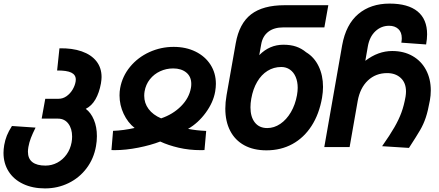

<svg xmlns="http://www.w3.org/2000/svg" viewBox="-26 -819 2446 1069"><path d="M-6.5 32Q-6.5 12.5 -2.5 -11.5Q2.5 -39.5 12.2 -64Q22 -88.5 40.5 -117.5L172 -108.5Q155.5 -75.5 146 -50.8Q136.5 -26 132 -0.5Q129.5 15.5 129.5 25.5Q129.5 64.5 154.5 83.8Q179.5 103 227 103Q262 103 292.8 86.8Q323.5 70.5 344.5 41.2Q365.5 12 372.5 -26Q375.5 -42.5 375.5 -58.5Q375.5 -102.5 354.5 -130.5Q333.5 -158.5 296.5 -158.5H206L226 -269H300Q324 -269 344.2 -283.2Q364.5 -297.5 377.8 -319.5Q391 -341.5 395 -364.5Q396 -372.5 396 -376Q396 -402.5 370.8 -414.8Q345.5 -427 292 -426.5L305 -550Q376 -551.5 429 -533Q482 -514.5 510.8 -478Q539.5 -441.5 539.5 -390Q539.5 -376.5 536 -354.5Q526.5 -302.5 505.5 -266Q484.5 -229.5 451.5 -213Q480 -192 496.8 -152Q513.5 -112 513.5 -61Q513.5 -32.5 508.5 -5.5Q496.5 64 456.2 117.5Q416 171 355.5 200.5Q295 230 224.5 230Q155.5 230 103 205.2Q50.5 180.5 22 135.5Q-6.5 90.5 -6.5 32Z M723.5 -106.5Q685.5 -136.5 662.5 -185.2Q639.5 -234 639.5 -288Q639.5 -309.5 643 -328.5Q655 -394.5 698.2 -447Q741.5 -499.5 805.5 -528.8Q869.5 -558 941 -558Q1009 -558 1062.5 -531.8Q1116 -505.5 1146 -458.8Q1176 -412 1176 -352Q1176 -333 1172 -309Q1161.5 -249 1119.5 -191.5Q1077.5 -134 1021 -101.5Q1066.5 -92.5 1122 -90L1112.5 16.5L1092.5 17Q1027 17 969 3.5Q911 -10 866 -31Q813 -10.5 743.8 3.2Q674.5 17 611 17L594.5 16.5L603.5 -90.5Q660.5 -92.5 723.5 -106.5ZM777 -285.5Q777 -245 801.2 -212.2Q825.5 -179.5 871 -160Q937 -182.5 982 -227.8Q1027 -273 1037 -329.5Q1039 -339.5 1039 -351.5Q1039 -392.5 1011.2 -415.2Q983.5 -438 938 -438Q899.5 -438 865.5 -422.2Q831.5 -406.5 808.5 -377.5Q785.5 -348.5 779 -310Q777 -298.5 777 -285.5Z M1228.5 -214.5Q1228.5 -248.5 1235.5 -289.5L1286.5 -578Q1306 -688.5 1372 -739.2Q1438 -790 1559 -790H1802L1780 -666.5H1551.5Q1499.5 -666.5 1468 -642.2Q1436.5 -618 1428.5 -573.5L1417.5 -512Q1474.5 -570 1552 -570Q1592.5 -570 1623 -559.5Q1653.5 -549 1678.5 -528Q1723.5 -501 1748 -450.2Q1772.5 -399.5 1772.5 -335Q1772.5 -307.5 1767 -274.5Q1751 -183.5 1708.5 -117.8Q1666 -52 1602 -17Q1538 18 1457.5 18Q1385.5 18 1334 -10.2Q1282.5 -38.5 1255.5 -90.8Q1228.5 -143 1228.5 -214.5ZM1627.5 -289Q1631.5 -312 1631.5 -330Q1631.5 -364.5 1620.2 -390.8Q1609 -417 1588.2 -431.5Q1567.5 -446 1540 -446Q1498 -446 1463.5 -424.5Q1429 -403 1405.8 -363.2Q1382.5 -323.5 1373 -269.5Q1368.5 -244 1368.5 -221.5Q1368.5 -168 1393 -137Q1417.5 -106 1462 -106Q1500 -106 1534.5 -129.2Q1569 -152.5 1593.5 -194.2Q1618 -236 1627.5 -289Z M2232 -281Q2234.5 -297.5 2234.5 -309.5Q2234.5 -358 2205.2 -385Q2176 -412 2129.5 -412Q2066 -412 2022.2 -370.8Q1978.5 -329.5 1965.5 -256.5L1920.5 0H1779.5L1879 -567Q1900 -683 1969 -741Q2038 -799 2143 -799Q2245.5 -799 2298.8 -755.5Q2352 -712 2352 -628Q2352 -603 2346.5 -571.5L2208.5 -581.5Q2211 -595.5 2211 -606Q2211 -640 2191.5 -657.8Q2172 -675.5 2140.5 -675.5Q2096.5 -675.5 2064 -645Q2031.5 -614.5 2022 -560.5L2008 -480.5Q2079.5 -535 2157.5 -535Q2222.5 -535 2271.2 -507Q2320 -479 2346.2 -429.2Q2372.5 -379.5 2372.5 -315.5Q2372.5 -287.5 2367.5 -260.5Q2357 -201.5 2344.5 -164.2Q2332 -127 2313.2 -94.8Q2294.5 -62.5 2251 4.5L2101.5 -5Q2145.5 -67.5 2170.2 -110.8Q2195 -154 2209.2 -193Q2223.5 -232 2232 -281Z"/></svg>

Font: JuliaMono ExtraBold
Style: Italic
Weight: 800
Italic angle: -9°
Monospace: yes
Designer: cormullion
Foundry: corm
Version: Version 0.057; ttfautohint (v1.8.4)